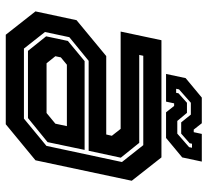

<svg xmlns="http://www.w3.org/2000/svg" viewBox="-47 -673 720 666"><g transform="rotate(90 313.0 -340.0)"><path d="M100.5 0 19.5 -103 50 -245.5 174.5 -348.5H446.5L451 -368L427 -398.5H89.5L119.5 -540H526L607 -437L536 -103L411 0ZM156.5 -77 106 -140 122 -215.5 192 -273.5H500L473 -145L389.5 -77ZM148.5 -63H391.5L486 -141L542 -403L483.5 -477H173.5L170.5 -463H475.5L527 -399L503 -287.5H191L109 -220.5L91 -136ZM199.5 -141.5H372L409 -172L417.5 -212H204.5L179 -191L175 -172ZM236.5 -556 251 -624 318.5 -680H407.5L429.5 -652H438.5L444.5 -680H540.5L526 -612L458.5 -556H369.5L347.5 -584H338.5L332.5 -556ZM288 -591H302L303.5 -599L336.5 -628.5H371.5L399.5 -595H443.5L490.5 -636L492.5 -646H478.5L477 -638L443.5 -608.5H404.5L377.5 -642H336.5L290 -601Z"/></g></svg>

Font: Tourney
Style: Bold Italic
Weight: 700
Italic angle: -12°
Version: Version 1.015